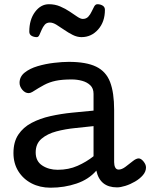

<svg xmlns="http://www.w3.org/2000/svg" viewBox="-20 -872 709 906"><path d="M218.3 13.7Q168.5 13.7 128.9 -6.8Q89.4 -27.3 66.4 -64.2Q43.5 -101.1 43.5 -149.9Q43.5 -202.6 66.7 -237.1Q89.8 -271.5 129.2 -292.2Q168.5 -313 217.8 -324Q267.1 -335 319.8 -340.3Q372.6 -345.7 421.4 -350.1V-429.2Q421.4 -455.1 406 -469.7Q390.6 -484.4 367.2 -490.7Q343.8 -497.1 318.4 -497.1Q272.5 -497.1 242.7 -490.7Q212.9 -484.4 188.2 -471.2Q163.6 -458 132.3 -438Q123 -432.6 115.2 -432.6Q98.6 -432.6 85.4 -448.2Q72.3 -463.9 72.3 -481Q72.3 -510.3 96.4 -529.5Q120.6 -548.8 157.7 -559.8Q194.8 -570.8 234.4 -575.4Q273.9 -580.1 304.2 -580.1Q387.2 -580.1 433.8 -557.4Q480.5 -534.7 499.5 -484.9Q518.6 -435.1 518.6 -353V-106.9Q518.6 -91.8 523.7 -81.8Q528.8 -71.8 540 -71.8Q554.7 -71.8 572.3 -85Q589.8 -98.1 606.2 -111.3Q622.6 -124.5 634.3 -124.5Q645.5 -124.5 657.2 -110.1Q668.9 -95.7 668.9 -82Q668.9 -62.5 654.3 -45.4Q639.6 -28.3 617.4 -15.4Q595.2 -2.4 572 4.9Q548.8 12.2 532.2 12.2Q451.7 12.2 434.6 -66.9Q398.9 -25.4 341.3 -5.9Q283.7 13.7 218.3 13.7ZM252.4 -70.8Q303.7 -70.8 345.7 -89.4Q387.7 -107.9 421.4 -134.8V-276.9Q382.8 -272.5 335.7 -267.8Q288.6 -263.2 246.1 -252Q203.6 -240.7 176 -217.3Q148.4 -193.8 148.4 -152.8Q148.4 -111.3 179.2 -91.1Q210 -70.8 252.4 -70.8ZM153.8 -696.8Q139.6 -696.8 128.9 -703.1Q118.2 -709.5 118.2 -722.7Q118.2 -779.3 145.3 -815.7Q172.4 -852.1 210.9 -852.1Q239.3 -852.1 263.9 -841.6Q288.6 -831.1 308.8 -817.4Q329.1 -803.7 344.7 -793.2Q360.4 -782.7 370.6 -782.7Q386.7 -782.7 396.5 -793.2Q406.2 -803.7 412.4 -817.4Q418.5 -831.1 424.6 -841.6Q430.7 -852.1 439.5 -852.1Q453.6 -852.1 464.4 -845.5Q475.1 -838.9 475.1 -825.7Q475.1 -769 443.1 -732.9Q411.1 -696.8 364.7 -696.8Q343.8 -696.8 323 -707.3Q302.2 -717.8 283 -731.2Q263.7 -744.6 246.6 -755.1Q229.5 -765.6 215.3 -765.6Q199.7 -765.6 190.9 -755.1Q182.1 -744.6 176.5 -731.2Q170.9 -717.8 166 -707.3Q161.1 -696.8 153.8 -696.8Z"/></svg>

Font: Cutive
Style: Regular
Weight: 400
Version: Version 1.100; ttfautohint (v1.8.4.7-5d5b)